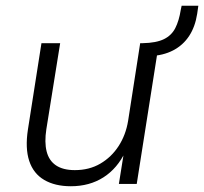

<svg xmlns="http://www.w3.org/2000/svg" viewBox="-20 -639 709 667"><path d="M226 8Q171 8 133.5 -14Q96 -36 81.5 -80Q67 -124 77 -189L124 -489H189L141 -190Q134 -145 142 -113Q150 -81 174.5 -64.5Q199 -48 240 -48Q290 -48 328.5 -70.5Q367 -93 392 -131.5Q417 -170 425 -219L467 -489H532L455 0H393L411 -113H416Q388 -54 339.5 -23Q291 8 226 8ZM500 -444 472 -465 476 -489Q523 -490 549.5 -503Q576 -516 589 -541.5Q602 -567 608 -605L611 -619H669L665 -591Q658 -546 637 -514Q616 -482 581.5 -464Q547 -446 500 -444Z"/></svg>

Font: Nunito Sans 10pt Light
Style: Italic
Weight: 300
Italic angle: -9°
Designer: Vernon Adams
Foundry: Vernon Adams
Version: Version 3.101;gftools[0.9.27]